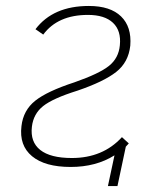

<svg xmlns="http://www.w3.org/2000/svg" viewBox="-20 -550 515 644"><path d="M240 -246Q157 -220 124.5 -194Q92 -168 87 -125Q81 -74 115 -47Q149 -20 221 -20Q325 -20 389 -90L412 -69Q410 -67 407 -63.5Q404 -60 402 -58L374 74H342L364 -29Q302 10 217 10Q131 10 87.5 -26Q44 -62 52 -127Q58 -180 98 -212Q138 -244 230 -274Q313 -303 345.5 -329Q378 -355 382 -398Q387 -447 359 -473.5Q331 -500 275 -500Q174 -500 125 -434L99 -452Q158 -530 278 -530Q350 -530 386 -495Q422 -460 417 -397Q411 -341 369.5 -308.5Q328 -276 240 -246Z"/></svg>

Font: Raleway-v4020 ExtraLight
Style: Italic
Weight: 275
Italic angle: -12°
Designer: Matt McInerney, Pablo Impallari, Rodrigo Fuenzalida
Foundry: Matt McInerney, Pablo Impallari, Rodrigo Fuenzalida
Version: Version 4.020;PS 004.020;hotconv 1.0.88;makeotf.lib2.5.64775